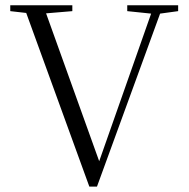

<svg xmlns="http://www.w3.org/2000/svg" viewBox="-20 -683 709 722"><path d="M315.9 18.6 78.6 -634.3 18.6 -641.1V-663.1H252V-641.1L153.3 -632.8L353 -76.7L548.3 -631.8L458.5 -641.1V-663.1H649.9V-641.1L582 -631.8L344.7 18.6Z"/></svg>

Font: Elstob Light
Style: Regular
Weight: 300
Designer: Peter S. Baker
Version: Version 1.015